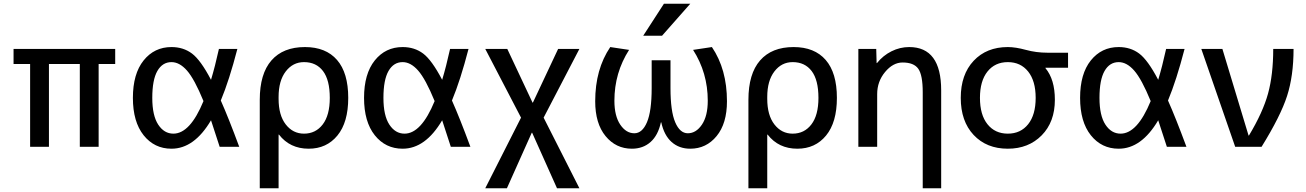

<svg xmlns="http://www.w3.org/2000/svg" viewBox="-20 -780 6939 1020"><path d="M404 -440H240V0H140V-440H52V-520H592V-440H504V0H404Z M1153 -246Q1194 -154 1251 0H1147Q1107 -124 1101 -141Q1012 10 891 10Q800 10 743 -61.5Q686 -133 686 -260Q686 -388 743 -459Q800 -530 891 -530Q954 -530 1000 -495.5Q1046 -461 1101 -356Q1122 -425 1143 -520H1241Q1198 -354 1153 -246ZM1061 -243Q1013 -360 973.5 -405Q934 -450 891 -450Q843 -450 816 -403Q789 -356 789 -260Q789 -166 820.5 -118Q852 -70 901 -70Q990 -70 1061 -243Z M1360 -250Q1360 -388 1422 -459Q1484 -530 1600 -530Q1711 -530 1770.5 -461.5Q1830 -393 1830 -260Q1830 -130 1772.5 -60Q1715 10 1620 10Q1520 10 1462 -65H1460V220H1360ZM1732 -260Q1732 -355 1696 -402.5Q1660 -450 1595 -450Q1536 -450 1498 -400.5Q1460 -351 1460 -265V-255Q1460 -168 1498 -119Q1536 -70 1595 -70Q1657 -70 1694.5 -119Q1732 -168 1732 -260Z M2381 -246Q2422 -154 2479 0H2375Q2335 -124 2329 -141Q2240 10 2119 10Q2028 10 1971 -61.5Q1914 -133 1914 -260Q1914 -388 1971 -459Q2028 -530 2119 -530Q2182 -530 2228 -495.5Q2274 -461 2329 -356Q2350 -425 2371 -520H2469Q2426 -354 2381 -246ZM2289 -243Q2241 -360 2201.5 -405Q2162 -450 2119 -450Q2071 -450 2044 -403Q2017 -356 2017 -260Q2017 -166 2048.5 -118Q2080 -70 2129 -70Q2218 -70 2289 -243Z M2675 -520 2809 -235H2811L2945 -520H3058L2868 -155L3058 220H2939L2807 -75H2805L2673 220H2558L2748 -155L2558 -520Z M3493 -130H3491Q3476 -61 3436 -25.5Q3396 10 3337 10Q3252 10 3197 -57Q3142 -124 3142 -242Q3142 -412 3222 -530L3322 -515Q3244 -393 3244 -245Q3244 -164 3275 -118Q3306 -72 3350 -72Q3392 -72 3417 -130.5Q3442 -189 3442 -312V-460H3542V-312Q3542 -189 3567 -130.5Q3592 -72 3634 -72Q3678 -72 3709 -118Q3740 -164 3740 -245Q3740 -393 3662 -515L3762 -530Q3842 -412 3842 -242Q3842 -124 3787 -57Q3732 10 3647 10Q3588 10 3548 -25.5Q3508 -61 3493 -130ZM3507 -760H3647L3497 -590H3397Z M3956 -250Q3956 -388 4018 -459Q4080 -530 4196 -530Q4307 -530 4366.5 -461.5Q4426 -393 4426 -260Q4426 -130 4368.5 -60Q4311 10 4216 10Q4116 10 4058 -65H4056V220H3956ZM4328 -260Q4328 -355 4292 -402.5Q4256 -450 4191 -450Q4132 -450 4094 -400.5Q4056 -351 4056 -265V-255Q4056 -168 4094 -119Q4132 -70 4191 -70Q4253 -70 4290.5 -119Q4328 -168 4328 -260Z M4635 -520 4637 -445H4639Q4671 -485 4716 -507.5Q4761 -530 4810 -530Q4980 -530 4980 -300V220H4882V-290Q4882 -381 4858.5 -414.5Q4835 -448 4775 -448Q4724 -448 4682 -397.5Q4640 -347 4640 -280V0H4540V-520Z M5534 -420V-418Q5584 -358 5584 -250Q5584 -132 5514 -61Q5444 10 5334 10Q5221 10 5152.5 -63Q5084 -136 5084 -260Q5084 -384 5152.5 -457Q5221 -530 5334 -530Q5375 -530 5430 -515Q5485 -500 5544 -500H5654V-420ZM5226 -120Q5266 -70 5334 -70Q5402 -70 5442 -120Q5482 -170 5482 -260Q5482 -350 5442 -400Q5402 -450 5334 -450Q5266 -450 5226 -400Q5186 -350 5186 -260Q5186 -170 5226 -120Z M6185 -246Q6226 -154 6283 0H6179Q6139 -124 6133 -141Q6044 10 5923 10Q5832 10 5775 -61.5Q5718 -133 5718 -260Q5718 -388 5775 -459Q5832 -530 5923 -530Q5986 -530 6032 -495.5Q6078 -461 6133 -356Q6154 -425 6175 -520H6273Q6230 -354 6185 -246ZM6093 -243Q6045 -360 6005.5 -405Q5966 -450 5923 -450Q5875 -450 5848 -403Q5821 -356 5821 -260Q5821 -166 5852.5 -118Q5884 -70 5933 -70Q6022 -70 6093 -243Z M6615 -60Q6689 -183 6716.5 -283Q6744 -383 6744 -520H6852Q6852 -377 6817.5 -270Q6783 -163 6682 0H6542L6362 -520H6474L6613 -60Z"/></svg>

Font: Mplus 1p Medium
Style: Regular
Weight: 500
Version: Version 1.061